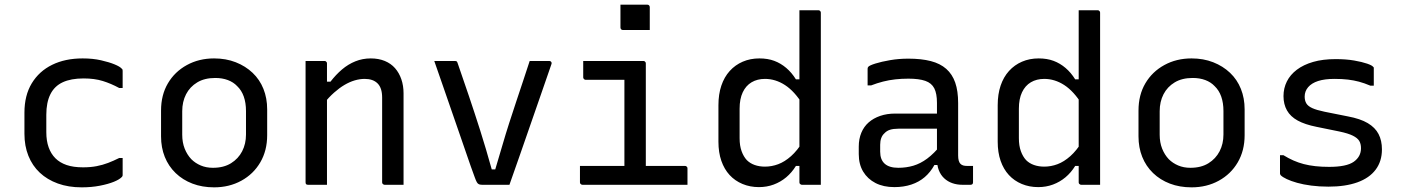

<svg xmlns="http://www.w3.org/2000/svg" viewBox="-20 -794 6040 825"><path d="M335 -543Q379 -543 414 -535Q449 -527 472 -517.5Q495 -508 502 -500Q506 -497 506.5 -494.5Q507 -492 507 -489Q507 -471 507 -453Q507 -435 507 -416H492Q457 -435 421.5 -446Q386 -457 339 -457Q285 -457 249.5 -440.5Q214 -424 196.5 -389Q179 -354 179 -301V-226Q179 -189 189 -161Q199 -133 218 -114Q237 -95 266 -85Q295 -75 337 -75Q369 -75 395 -80Q421 -85 444.5 -94Q468 -103 492 -115H507Q507 -97 507 -78.5Q507 -60 507 -42Q507 -40 506.5 -38Q506 -36 504 -34Q494 -23 469.5 -13Q445 -3 409 4Q373 11 331 11Q274 11 228.5 -5.5Q183 -22 151 -52Q119 -82 102 -124.5Q85 -167 85 -219V-310Q85 -384 116.5 -436Q148 -488 204 -515.5Q260 -543 335 -543Z M900 -543Q951 -543 993 -526.5Q1035 -510 1065.5 -481Q1096 -452 1112 -412Q1128 -372 1128 -324V-213Q1128 -147 1098.5 -96.5Q1069 -46 1017 -17.5Q965 11 900 11Q849 11 807 -5Q765 -21 734.5 -50.5Q704 -80 688 -120Q672 -160 672 -208V-319Q672 -386 701.5 -436Q731 -486 783 -514.5Q835 -543 900 -543ZM905 -459Q859 -459 827.5 -440Q796 -421 779.5 -389Q763 -357 763 -316V-215Q763 -182 773.5 -155.5Q784 -129 802 -110Q819 -93 842.5 -83Q866 -73 895 -73Q941 -73 972.5 -92.5Q1004 -112 1020.5 -144Q1037 -176 1037 -216V-317Q1037 -352 1027.5 -379Q1018 -406 999 -424Q983 -441 959 -450Q935 -459 905 -459Z M1714 0Q1692 0 1673.5 0Q1655 0 1633 0Q1630 0 1627.5 -1.5Q1625 -3 1623.5 -5Q1622 -7 1622 -11Q1622 -72 1622 -132.5Q1622 -193 1622 -253.5Q1622 -314 1622 -375Q1622 -416 1602.5 -435.5Q1583 -455 1547 -455Q1526 -455 1504 -448.5Q1482 -442 1460 -429Q1438 -416 1415.5 -396Q1393 -376 1370 -348V-443H1400Q1423 -473 1449.5 -495.5Q1476 -518 1507 -530.5Q1538 -543 1573 -543Q1607 -543 1633.5 -532Q1660 -521 1677.5 -501Q1695 -481 1704.5 -453.5Q1714 -426 1714 -393Q1714 -345 1714 -297Q1714 -249 1714 -200.5Q1714 -152 1714 -103Q1714 -77 1714 -51.5Q1714 -26 1714 0ZM1385 0Q1371 0 1358 0Q1345 0 1332 0Q1319 0 1304 0Q1301 0 1299 -0.5Q1297 -1 1295.5 -2.5Q1294 -4 1293.5 -6Q1293 -8 1293 -11Q1293 -64 1293 -117Q1293 -170 1293 -222Q1293 -274 1293 -327Q1293 -380 1293 -433Q1293 -465 1293 -490.5Q1293 -516 1293 -532Q1309 -532 1322.5 -532Q1336 -532 1348.5 -532Q1361 -532 1374 -532Q1378 -532 1380 -530.5Q1382 -529 1383.5 -527Q1385 -525 1385 -521Q1385 -435 1385 -348Q1385 -261 1385 -174Q1385 -87 1385 0Z M1936 -532Q1939 -532 1941 -531Q1943 -530 1944.5 -527.5Q1946 -525 1947 -521Q1971 -452 1995 -381Q2019 -310 2043.5 -233Q2068 -156 2093 -66H2108Q2124 -119 2138.5 -169Q2153 -219 2168 -265.5Q2183 -312 2198 -357Q2213 -402 2227.5 -445.5Q2242 -489 2256 -532Q2277 -532 2298 -532Q2319 -532 2340 -532Q2344 -532 2346.5 -530Q2349 -528 2350 -525Q2351 -522 2349 -517Q2327 -453 2304.5 -388.5Q2282 -324 2259.5 -259Q2237 -194 2214.5 -129.5Q2192 -65 2169 0Q2138 0 2107.5 0Q2077 0 2052 0Q2044 0 2038.5 -2Q2033 -4 2029 -11Q2025 -18 2020 -32Q2003 -78 1986.5 -126.5Q1970 -175 1952.5 -225Q1935 -275 1917.5 -326Q1900 -377 1882 -428.5Q1864 -480 1846 -532Q1869 -532 1891 -532Q1913 -532 1936 -532Z M2663 -56V-96Q2663 -117 2663 -138.5Q2663 -160 2663 -181Q2663 -208 2663 -235Q2663 -262 2663 -289Q2663 -316 2663 -343Q2663 -370 2663 -397Q2663 -424 2663 -451H2648Q2623 -451 2598 -451Q2573 -451 2548 -451Q2523 -451 2497 -451Q2494 -451 2491.5 -452.5Q2489 -454 2487.5 -456.5Q2486 -459 2486 -462Q2486 -480 2486 -497Q2486 -514 2486 -532Q2529 -532 2572 -532Q2615 -532 2658 -532Q2701 -532 2744 -532Q2748 -532 2750 -530.5Q2752 -529 2753.5 -527Q2755 -525 2755 -521Q2755 -473 2755 -425.5Q2755 -378 2755 -331Q2755 -284 2755 -237.5Q2755 -191 2755 -145.5Q2755 -100 2755 -56ZM2472 -81H2923Q2927 -81 2929 -79.5Q2931 -78 2932.5 -76Q2934 -74 2934 -70Q2934 -58 2934 -46.5Q2934 -35 2934 -23.5Q2934 -12 2934 0H2483Q2480 0 2477.5 -1.5Q2475 -3 2473.5 -5Q2472 -7 2472 -11Q2472 -23 2472 -34.5Q2472 -46 2472 -57.5Q2472 -69 2472 -81ZM2646 -774Q2660 -774 2674.5 -774Q2689 -774 2703.5 -774Q2718 -774 2732.5 -774Q2747 -774 2761 -774Q2766 -774 2769 -771Q2772 -768 2772 -763V-665Q2758 -665 2743.5 -665Q2729 -665 2714.5 -665Q2700 -665 2685.5 -665Q2671 -665 2657 -665Q2652 -665 2649 -668Q2646 -671 2646 -676Z M3243 -543Q3279 -543 3307 -532.5Q3335 -522 3358.5 -502Q3382 -482 3400 -453H3430V-344Q3394 -402 3353 -428.5Q3312 -455 3267 -455Q3234 -455 3209.5 -440.5Q3185 -426 3171.5 -397.5Q3158 -369 3158 -327V-200Q3158 -168 3166.5 -144.5Q3175 -121 3189 -106Q3203 -92 3223 -85Q3243 -78 3267 -78Q3296 -78 3324 -88.5Q3352 -99 3379 -123Q3406 -147 3430 -186V-81H3400Q3382 -52 3358 -32Q3334 -12 3304.5 -1Q3275 10 3241 10Q3203 10 3170.5 -3.5Q3138 -17 3115 -42Q3092 -67 3079.5 -103Q3067 -139 3067 -185V-342Q3067 -389 3079.5 -426Q3092 -463 3115.5 -489Q3139 -515 3171.5 -529Q3204 -543 3243 -543ZM3496 -750Q3500 -750 3502 -748.5Q3504 -747 3505.5 -745Q3507 -743 3507 -739Q3507 -662 3507 -582Q3507 -502 3507 -423Q3507 -344 3507 -267.5Q3507 -191 3507 -120Q3507 -86 3507 -55.5Q3507 -25 3507 0Q3497 0 3486.5 0Q3476 0 3466 0Q3456 0 3446 0Q3436 0 3426 0Q3423 0 3420.5 -1.5Q3418 -3 3416.5 -5Q3415 -7 3415 -11Q3415 -91 3415 -171Q3415 -251 3415 -330.5Q3415 -410 3415 -490Q3415 -570 3415 -650Q3415 -674 3415 -699Q3415 -724 3415 -750Q3425 -750 3435 -750Q3445 -750 3455 -750Q3465 -750 3475.5 -750Q3486 -750 3496 -750Z M4097 -351Q4097 -323 4097 -295Q4097 -267 4097 -238.5Q4097 -210 4097 -182Q4097 -154 4097 -126Q4097 -113 4099.5 -104Q4102 -95 4107 -90Q4112 -85 4119 -83Q4126 -81 4136 -81Q4138 -81 4140.5 -81Q4143 -81 4146 -81H4161Q4161 -63 4161 -46Q4161 -29 4161 -11Q4161 -5 4158 -2.5Q4155 0 4150 0Q4145 0 4134.5 0Q4124 0 4115 0Q4092 0 4072 -7Q4052 -14 4037 -28Q4022 -42 4014 -62.5Q4006 -83 4006 -111Q4006 -146 4006 -183.5Q4006 -221 4006 -256Q4006 -272 4006 -288Q4006 -304 4006 -320Q4006 -336 4006 -352Q4006 -392 3994.5 -414.5Q3983 -437 3956 -446.5Q3929 -456 3883 -456Q3854 -456 3827 -453Q3800 -450 3774.5 -443.5Q3749 -437 3723 -427H3708Q3708 -445 3708 -463Q3708 -481 3708 -499Q3708 -502 3709 -504Q3710 -506 3711 -507Q3716 -513 3741.5 -521Q3767 -529 3804.5 -535.5Q3842 -542 3883 -542Q3939 -542 3979.5 -531.5Q4020 -521 4046 -498Q4072 -475 4084.5 -439Q4097 -403 4097 -351ZM3762 -142Q3762 -108 3781.5 -90.5Q3801 -73 3840 -73Q3874 -73 3904.5 -82Q3935 -91 3964 -112.5Q3993 -134 4024 -172V-85H3995Q3978 -54 3953.5 -33Q3929 -12 3896 -1Q3863 10 3823 10Q3776 10 3742 -7.5Q3708 -25 3689 -56.5Q3670 -88 3670 -132V-164Q3670 -197 3681 -223.5Q3692 -250 3712.5 -268Q3733 -286 3762 -296Q3791 -306 3827 -306Q3862 -306 3894.5 -306Q3927 -306 3959 -306Q3991 -306 4024 -306Q4033 -306 4036.5 -295.5Q4040 -285 4041 -270Q4042 -255 4042 -241Q4005 -241 3973.5 -241Q3942 -241 3910 -241Q3878 -241 3840 -241Q3819 -241 3804.5 -236.5Q3790 -232 3780 -221Q3771 -213 3766.5 -200.5Q3762 -188 3762 -172Z M4443 -543Q4479 -543 4507 -532.5Q4535 -522 4558.5 -502Q4582 -482 4600 -453H4630V-344Q4594 -402 4553 -428.5Q4512 -455 4467 -455Q4434 -455 4409.5 -440.5Q4385 -426 4371.5 -397.5Q4358 -369 4358 -327V-200Q4358 -168 4366.5 -144.5Q4375 -121 4389 -106Q4403 -92 4423 -85Q4443 -78 4467 -78Q4496 -78 4524 -88.5Q4552 -99 4579 -123Q4606 -147 4630 -186V-81H4600Q4582 -52 4558 -32Q4534 -12 4504.5 -1Q4475 10 4441 10Q4403 10 4370.5 -3.5Q4338 -17 4315 -42Q4292 -67 4279.5 -103Q4267 -139 4267 -185V-342Q4267 -389 4279.5 -426Q4292 -463 4315.5 -489Q4339 -515 4371.5 -529Q4404 -543 4443 -543ZM4696 -750Q4700 -750 4702 -748.5Q4704 -747 4705.5 -745Q4707 -743 4707 -739Q4707 -662 4707 -582Q4707 -502 4707 -423Q4707 -344 4707 -267.5Q4707 -191 4707 -120Q4707 -86 4707 -55.5Q4707 -25 4707 0Q4697 0 4686.5 0Q4676 0 4666 0Q4656 0 4646 0Q4636 0 4626 0Q4623 0 4620.5 -1.5Q4618 -3 4616.5 -5Q4615 -7 4615 -11Q4615 -91 4615 -171Q4615 -251 4615 -330.5Q4615 -410 4615 -490Q4615 -570 4615 -650Q4615 -674 4615 -699Q4615 -724 4615 -750Q4625 -750 4635 -750Q4645 -750 4655 -750Q4665 -750 4675.5 -750Q4686 -750 4696 -750Z M5100 -543Q5151 -543 5193 -526.5Q5235 -510 5265.5 -481Q5296 -452 5312 -412Q5328 -372 5328 -324V-213Q5328 -147 5298.5 -96.5Q5269 -46 5217 -17.5Q5165 11 5100 11Q5049 11 5007 -5Q4965 -21 4934.5 -50.5Q4904 -80 4888 -120Q4872 -160 4872 -208V-319Q4872 -386 4901.5 -436Q4931 -486 4983 -514.5Q5035 -543 5100 -543ZM5105 -459Q5059 -459 5027.5 -440Q4996 -421 4979.5 -389Q4963 -357 4963 -316V-215Q4963 -182 4973.5 -155.5Q4984 -129 5002 -110Q5019 -93 5042.5 -83Q5066 -73 5095 -73Q5141 -73 5172.5 -92.5Q5204 -112 5220.5 -144Q5237 -176 5237 -216V-317Q5237 -352 5227.5 -379Q5218 -406 5199 -424Q5183 -441 5159 -450Q5135 -459 5105 -459Z M5691 -77Q5766 -77 5797 -99Q5828 -121 5828 -157Q5828 -176 5820.5 -188.5Q5813 -201 5793 -211Q5773 -221 5735 -229L5637 -249Q5587 -259 5556 -276Q5525 -293 5510 -319.5Q5495 -346 5495 -381Q5495 -415 5509.5 -444Q5524 -473 5552.5 -494.5Q5581 -516 5622.5 -528Q5664 -540 5719 -540Q5764 -540 5798.5 -534Q5833 -528 5854.5 -520.5Q5876 -513 5880 -507Q5882 -506 5882.5 -504.5Q5883 -503 5883 -502Q5883 -501 5883 -499Q5883 -480 5883 -462Q5883 -444 5883 -426H5868Q5842 -437 5819.5 -443Q5797 -449 5772 -452Q5747 -455 5714 -455Q5672 -455 5644 -446Q5616 -437 5601 -419.5Q5586 -402 5586 -379Q5586 -362 5593 -350Q5600 -338 5618.5 -329.5Q5637 -321 5671 -314L5771 -294Q5825 -284 5857 -265Q5889 -246 5903.5 -218Q5918 -190 5918 -152Q5918 -101 5891 -65Q5864 -29 5812.5 -10.5Q5761 8 5688 8Q5649 8 5614.5 3.5Q5580 -1 5553.5 -8.5Q5527 -16 5509 -24.5Q5491 -33 5483 -41Q5482 -43 5481 -44.5Q5480 -46 5480 -48Q5480 -68 5480 -88Q5480 -108 5480 -127H5495Q5516 -114 5537.5 -104.5Q5559 -95 5582 -89Q5605 -83 5632 -80Q5659 -77 5691 -77Z"/></svg>

Font: RecMonoLinear Nerd Font Mono
Style: Regular
Weight: 400
Monospace: yes
Version: Version 1.085; ttfautohint (v1.8.4.7-5d5b);Nerd Fonts 3.2.1